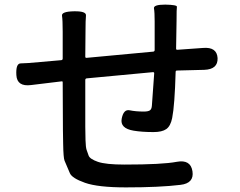

<svg xmlns="http://www.w3.org/2000/svg" viewBox="-20 -788 1040 833"><path d="M526 25Q405 25 348.5 5Q292 -15 283 -37Q272 -64 260 -91Q255 -103 254 -164Q253 -194 253 -224L252 -431Q252 -436 247 -435L115 -419Q54 -411 51 -462Q48 -513 70 -513Q92 -513 155 -519L246 -527Q252 -528 252 -534V-650Q252 -701 249 -719.5Q246 -738 301 -739Q355 -740 353 -720.5Q351 -701 351 -655L350 -542Q350 -537 355 -537L645 -564Q651 -565 651 -571V-695Q651 -735 648 -751.5Q645 -768 697 -768Q749 -767 747.5 -758.5Q746 -750 746 -698L744 -577Q744 -572 749 -572L861 -580Q921 -585 924 -536Q926 -487 866 -485L748 -482Q742 -482 742 -476Q738 -331 727 -276Q720 -241 701.5 -228Q683 -215 646 -215Q596 -215 560 -221Q500 -231 508 -273Q516 -315 542.5 -309.5Q569 -304 604 -304Q622 -304 630 -309Q638 -314 639 -330L649 -470Q649 -475 644 -475L356 -448Q350 -447 350 -441V-238Q350 -209 351 -180Q352 -149 355.5 -138.5Q359 -128 364.5 -113Q370 -98 404.5 -86Q439 -74 520 -74Q685 -74 747 -86Q807 -97 815 -45Q823 7 763 14Q673 25 526 25Z"/></svg>

Font: Resource Han Rounded TW Medium
Style: Regular
Weight: 500
Designer: Cyano Hao (round all glyphs); Ryoko NISHIZUKA 西塚涼子 (kana, bopomofo & ideographs); Paul D. Hunt (Latin, Greek & Cyrillic)
Foundry: Cyano Hao
Version: 0.990